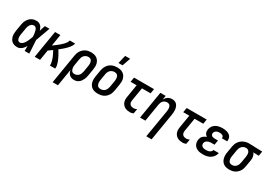

<svg xmlns="http://www.w3.org/2000/svg" viewBox="33 -1849 4458 3158"><g transform="rotate(30 2262.0 -270.5)"><path d="M175 8Q146 8 120 1Q94 -6 73.5 -22Q53 -38 40.5 -61.5Q28 -85 22.5 -111Q17 -137 18.5 -165Q20 -193 24 -221L44 -341Q48 -365 55 -388.5Q62 -412 74.5 -433.5Q87 -455 104.5 -474Q122 -493 144 -505.5Q166 -518 190 -523Q214 -528 238 -528Q262 -528 284 -518.5Q306 -509 321 -492.5Q336 -476 345.5 -455Q355 -434 362 -412Q370 -439 378.5 -466Q387 -493 397 -520H484Q459 -453 435 -385Q411 -317 386 -250Q391 -188 393.5 -125.5Q396 -63 400 0H313Q313 -24 312.5 -47.5Q312 -71 313 -95Q301 -76 287.5 -57.5Q274 -39 256 -24Q238 -9 217 -0.5Q196 8 175 8ZM175 -80Q189 -80 203 -87Q217 -94 228.5 -105Q240 -116 248.5 -129Q257 -142 265 -155Q273 -168 279 -182Q285 -196 291 -210Q297 -224 302.5 -238Q308 -252 313 -266Q313 -284 311.5 -301.5Q310 -319 307 -336Q304 -353 300.5 -370Q297 -387 290 -402.5Q283 -418 269.5 -429Q256 -440 238 -440Q225 -440 212 -435.5Q199 -431 188.5 -422Q178 -413 170 -401.5Q162 -390 157 -377.5Q152 -365 148.5 -352.5Q145 -340 143 -327L123 -207Q121 -194 119.5 -180Q118 -166 119 -153Q120 -140 123 -127Q126 -114 132 -103Q138 -92 149.5 -86Q161 -80 175 -80Z M504 0 590 -520H691L655 -301Q676 -316 697 -331.5Q718 -347 739 -363.5Q760 -380 779 -397Q798 -414 816.5 -433Q835 -452 850 -474Q865 -496 869 -520H970Q966 -497 954 -475.5Q942 -454 926 -434.5Q910 -415 892.5 -397.5Q875 -380 856.5 -363.5Q838 -347 818.5 -331Q799 -315 779 -300Q794 -277 807.5 -254Q821 -231 833.5 -207.5Q846 -184 857 -159.5Q868 -135 877 -109.5Q886 -84 891.5 -56.5Q897 -29 892 0H791Q795 -23 791 -45.5Q787 -68 781 -89.5Q775 -111 767.5 -131Q760 -151 750.5 -171Q741 -191 731.5 -210Q722 -229 711 -248Q693 -235 674.5 -221.5Q656 -208 637 -195L605 0Z M968 215 1060 -341Q1064 -366 1072 -390.5Q1080 -415 1094.5 -437Q1109 -459 1129.5 -477.5Q1150 -496 1173.5 -507.5Q1197 -519 1222 -523.5Q1247 -528 1272 -528Q1301 -528 1329 -522Q1357 -516 1379.5 -501Q1402 -486 1417.5 -463Q1433 -440 1440 -413Q1447 -386 1446.5 -357Q1446 -328 1441 -299L1421 -179Q1418 -157 1411.5 -135Q1405 -113 1395 -92Q1385 -71 1371 -52Q1357 -33 1338.5 -19Q1320 -5 1297 1.5Q1274 8 1252 8Q1227 8 1203.5 0.5Q1180 -7 1163 -23Q1146 -39 1136 -61Q1126 -83 1122 -107L1069 215ZM1210 -80Q1231 -80 1252 -88.5Q1273 -97 1288 -114Q1303 -131 1311 -151.5Q1319 -172 1323 -193L1343 -313Q1345 -328 1346 -342.5Q1347 -357 1344.5 -371Q1342 -385 1337.5 -398Q1333 -411 1323 -421Q1313 -431 1300 -435.5Q1287 -440 1272 -440Q1251 -440 1230 -431.5Q1209 -423 1193.5 -406Q1178 -389 1170 -368.5Q1162 -348 1159 -327L1141 -219Q1138 -204 1137 -188Q1136 -172 1137.5 -157Q1139 -142 1144 -128Q1149 -114 1157.5 -102.5Q1166 -91 1180 -85.5Q1194 -80 1210 -80Z M1705 8Q1675 8 1647 2Q1619 -4 1596 -18.5Q1573 -33 1557.5 -56Q1542 -79 1534.5 -106Q1527 -133 1527 -162.5Q1527 -192 1532 -221L1552 -341Q1556 -366 1565 -391Q1574 -416 1588.5 -438.5Q1603 -461 1623.5 -479Q1644 -497 1668.5 -508Q1693 -519 1718 -523.5Q1743 -528 1768 -528Q1798 -528 1826 -522Q1854 -516 1877 -501.5Q1900 -487 1916 -464Q1932 -441 1939.5 -414Q1947 -387 1946.5 -357.5Q1946 -328 1941 -299L1921 -179Q1917 -154 1908.5 -129Q1900 -104 1885 -81.5Q1870 -59 1850 -41Q1830 -23 1805.5 -12Q1781 -1 1755.5 3.5Q1730 8 1705 8ZM1705 -80Q1727 -80 1748.5 -88Q1770 -96 1786 -112.5Q1802 -129 1810.5 -150.5Q1819 -172 1823 -193L1843 -313Q1845 -328 1845.5 -343Q1846 -358 1844 -372Q1842 -386 1836.5 -399Q1831 -412 1821 -421.5Q1811 -431 1797.5 -435.5Q1784 -440 1769 -440Q1747 -440 1725.5 -432Q1704 -424 1687.5 -407.5Q1671 -391 1662.5 -369.5Q1654 -348 1651 -327L1631 -207Q1628 -192 1628 -177Q1628 -162 1630 -148Q1632 -134 1637.5 -121Q1643 -108 1652.5 -98.5Q1662 -89 1676 -84.5Q1690 -80 1705 -80ZM1748 -600 1785 -756H1880L1825 -600Z M2321 8Q2293 8 2267 3.5Q2241 -1 2219 -13Q2197 -25 2180 -44.5Q2163 -64 2154.5 -88.5Q2146 -113 2146 -140Q2146 -167 2151 -194L2190 -432H2075L2090 -520H2470L2455 -432H2291L2249 -179Q2246 -159 2249 -139Q2252 -119 2264.5 -105Q2277 -91 2296 -85.5Q2315 -80 2336 -80Q2350 -80 2364.5 -84Q2379 -88 2394 -96L2379 -8Q2365 0 2350 4Q2335 8 2321 8Z M2747 215 2835 -313Q2837 -327 2838 -341.5Q2839 -356 2837 -370Q2835 -384 2831 -397Q2827 -410 2818 -420Q2809 -430 2796 -435Q2783 -440 2768 -440Q2749 -440 2729 -433Q2709 -426 2694.5 -411Q2680 -396 2672 -377Q2664 -358 2661 -339L2605 0H2504L2590 -520H2691L2678 -443Q2688 -461 2702 -477.5Q2716 -494 2733.5 -505.5Q2751 -517 2771 -522.5Q2791 -528 2810 -528Q2837 -528 2861 -519.5Q2885 -511 2901 -493Q2917 -475 2926 -451.5Q2935 -428 2938 -402.5Q2941 -377 2939.5 -351Q2938 -325 2933 -299L2848 215Z M3321 8Q3293 8 3267 3.5Q3241 -1 3219 -13Q3197 -25 3180 -44.5Q3163 -64 3154.5 -88.5Q3146 -113 3146 -140Q3146 -167 3151 -194L3190 -432H3075L3090 -520H3470L3455 -432H3291L3249 -179Q3246 -159 3249 -139Q3252 -119 3264.5 -105Q3277 -91 3296 -85.5Q3315 -80 3336 -80Q3350 -80 3364.5 -84Q3379 -88 3394 -96L3379 -8Q3365 0 3350 4Q3335 8 3321 8Z M3699 8Q3673 8 3648 4.5Q3623 1 3600.5 -8Q3578 -17 3559 -32.5Q3540 -48 3528.5 -69Q3517 -90 3514 -115.5Q3511 -141 3515 -167Q3518 -185 3525.5 -203Q3533 -221 3548 -235Q3563 -249 3580.5 -258.5Q3598 -268 3616 -275Q3602 -283 3591 -295Q3580 -307 3573.5 -322.5Q3567 -338 3566 -355.5Q3565 -373 3568 -390Q3572 -411 3581.5 -432Q3591 -453 3606.5 -469.5Q3622 -486 3642 -498Q3662 -510 3683 -516.5Q3704 -523 3725.5 -525.5Q3747 -528 3768 -528Q3791 -528 3813 -525.5Q3835 -523 3856 -516.5Q3877 -510 3895 -498Q3913 -486 3925 -469Q3937 -452 3941 -430Q3945 -408 3941 -385L3940 -378H3840L3841 -381Q3843 -396 3836.5 -409Q3830 -422 3817.5 -428.5Q3805 -435 3790.5 -437.5Q3776 -440 3762 -440Q3747 -440 3731.5 -437Q3716 -434 3702 -426Q3688 -418 3678.5 -404.5Q3669 -391 3667 -376Q3664 -361 3670.5 -347.5Q3677 -334 3689 -326.5Q3701 -319 3716 -316.5Q3731 -314 3746 -314H3803L3788 -226H3731Q3719 -226 3707 -225Q3695 -224 3683 -221Q3671 -218 3659.5 -212.5Q3648 -207 3638 -198.5Q3628 -190 3622 -178.5Q3616 -167 3614 -155Q3611 -137 3618 -121Q3625 -105 3639 -95.5Q3653 -86 3671 -83Q3689 -80 3707 -80Q3723 -80 3740 -82Q3757 -84 3772.5 -91Q3788 -98 3801 -111.5Q3814 -125 3817 -142H3917V-140Q3913 -118 3902 -96Q3891 -74 3874 -56Q3857 -38 3836 -25Q3815 -12 3791.5 -4.5Q3768 3 3745 5.5Q3722 8 3699 8Z M4201 8Q4172 8 4144 2Q4116 -4 4093.5 -19Q4071 -34 4056 -57Q4041 -80 4034 -107Q4027 -134 4027 -163Q4027 -192 4032 -221L4052 -341Q4056 -366 4064.5 -390Q4073 -414 4088 -436Q4103 -458 4123 -475.5Q4143 -493 4167 -504.5Q4191 -516 4215.5 -522Q4240 -528 4265 -528H4281L4524 -520L4509 -432L4403 -436Q4415 -423 4422.5 -407Q4430 -391 4433.5 -373Q4437 -355 4436.5 -336Q4436 -317 4433 -299L4413 -179Q4409 -154 4401 -129.5Q4393 -105 4379 -83Q4365 -61 4344.5 -42.5Q4324 -24 4300.5 -12.5Q4277 -1 4251.5 3.5Q4226 8 4201 8ZM4202 -80Q4223 -80 4244 -88.5Q4265 -97 4280 -114Q4295 -131 4303 -151.5Q4311 -172 4315 -193L4335 -313Q4338 -334 4338 -355Q4338 -376 4331.5 -394.5Q4325 -413 4309.5 -425.5Q4294 -438 4274 -440H4260Q4240 -440 4219.5 -430.5Q4199 -421 4184.5 -404.5Q4170 -388 4162 -367.5Q4154 -347 4151 -327L4131 -207Q4128 -192 4127.5 -177.5Q4127 -163 4129 -149Q4131 -135 4136 -122Q4141 -109 4150.5 -99Q4160 -89 4173.5 -84.5Q4187 -80 4202 -80Z"/></g></svg>

Font: Iosevka Term Curly SmBd Obl
Style: Regular
Weight: 600
Italic angle: -9°
Designer: Belleve Invis
Foundry: Belleve Invis
Version: Version 32.3.0